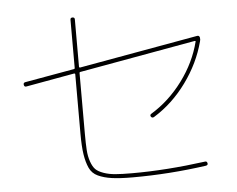

<svg xmlns="http://www.w3.org/2000/svg" viewBox="-53 -834 1107 898"><g transform="rotate(-5 500.0 -385.0)"><path d="M76.2 -466.8Q66.4 -464.8 64.5 -475.1Q62.5 -485.4 72.3 -487.3L303.7 -528.3Q308.6 -528.3 308.6 -534.2V-759.8Q308.6 -769.5 318.8 -769.5Q329.1 -769.5 329.1 -759.8V-537.1Q329.1 -533.2 334 -533.2L891.6 -632.8Q901.4 -634.8 904.3 -625Q906.2 -614.3 903.3 -606.4Q877 -505.9 812 -416.5Q747.1 -327.1 658.2 -272.5Q649.4 -267.6 643.6 -275.4Q638.7 -284.2 647.5 -289.1Q732.4 -340.8 795.4 -425.8Q858.4 -510.7 882.8 -607.4Q883.8 -608.4 882.3 -609.4Q880.9 -610.4 878.9 -610.4L334 -512.7Q329.1 -512.7 329.1 -506.8V-224.6Q329.1 -175.8 331.1 -146Q333 -116.2 341.8 -91.3Q350.6 -66.4 362.8 -54.2Q375 -42 399.9 -33.2Q424.8 -24.4 455.1 -22Q485.4 -19.5 534.2 -19.5Q695.3 -19.5 877 -43.9Q886.7 -45.9 888.7 -35.2Q890.6 -26.4 879.9 -24.4Q707 0 534.2 0Q473.6 0 436.5 -5.4Q399.4 -10.7 372.1 -23.4Q344.7 -36.1 332.5 -63Q320.3 -89.8 314.5 -127Q308.6 -164.1 308.6 -224.6V-503.9Q308.6 -507.8 303.7 -507.8Z"/></g></svg>

Font: Rounded-X Mgen+ 1m thin
Style: Regular
Weight: 100
Designer: [Source Han Sans]
Ryoko NISHIZUKA  (kana & ideographs); Paul D. Hunt (Latin, Greek & Cyrillic); Wenlong ZHANG  (bopomofo
Version: Version 1.059.20150602